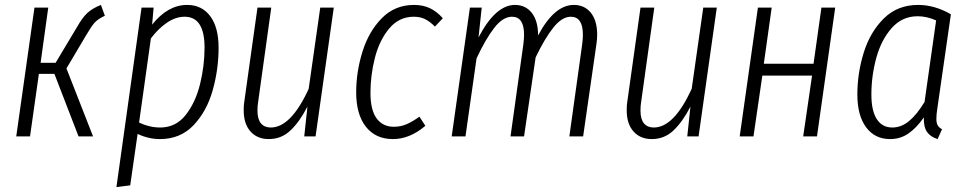

<svg xmlns="http://www.w3.org/2000/svg" viewBox="-20 -554 3932 780"><path d="M406 -490Q378 -477 364.5 -462Q351 -447 330 -411L250 -276L358 0H299L201 -254H138L102 0H46L120 -523H176L145 -299H206L294 -446Q315 -483 335 -501.5Q355 -520 390 -534Z M555 -523H604L598 -454Q662 -534 740 -534Q800 -534 834 -488.5Q868 -443 868 -360Q868 -272 844 -187Q820 -102 766.5 -45.5Q713 11 630 11Q583 11 539 -10L509 199L453 206ZM811 -361Q811 -486 730 -486Q694 -486 658.5 -462Q623 -438 593 -398L545 -56Q588 -36 631 -36Q694 -36 734 -86.5Q774 -137 792.5 -211.5Q811 -286 811 -361Z M970 -106Q970 -127 972 -138L1026 -523H1082L1028 -135Q1026 -124 1026 -104Q1026 -70 1040 -53Q1054 -36 1080 -36Q1162 -36 1234 -193L1281 -523H1336L1262 0H1216L1229 -121Q1197 -59 1160 -24Q1123 11 1072 11Q1025 11 997.5 -20Q970 -51 970 -106Z M1779 -480 1747 -446Q1727 -466 1707.5 -476Q1688 -486 1661 -486Q1601 -486 1561 -438Q1521 -390 1503 -319Q1485 -248 1485 -177Q1485 -107 1510 -73Q1535 -39 1580 -39Q1608 -39 1632 -49.5Q1656 -60 1684 -80L1708 -43Q1645 11 1576 11Q1506 11 1466.5 -39Q1427 -89 1427 -179Q1427 -262 1452.5 -344Q1478 -426 1531 -480Q1584 -534 1662 -534Q1698 -534 1726 -521Q1754 -508 1779 -480Z M2406 -413Q2406 -395 2403 -375L2349 0H2293L2345 -373Q2348 -396 2348 -413Q2348 -486 2299 -486Q2263 -486 2228 -442Q2193 -398 2156 -321L2109 0H2054L2106 -373Q2109 -396 2109 -413Q2109 -486 2060 -486Q2023 -486 1988 -441Q1953 -396 1916 -317L1871 0H1815L1889 -523H1937L1924 -402Q1993 -534 2072 -534Q2115 -534 2140.5 -501.5Q2166 -469 2166 -410Q2232 -534 2311 -534Q2355 -534 2380.5 -502Q2406 -470 2406 -413Z M2526 -106Q2526 -127 2528 -138L2582 -523H2638L2584 -135Q2582 -124 2582 -104Q2582 -70 2596 -53Q2610 -36 2636 -36Q2718 -36 2790 -193L2837 -523H2892L2818 0H2772L2785 -121Q2753 -59 2716 -24Q2679 11 2628 11Q2581 11 2553.5 -20Q2526 -51 2526 -106Z M3243 0 3279 -247H3077L3041 0H2985L3059 -523H3115L3083 -295H3285L3317 -523H3373L3299 0Z M3843 -496 3788 -114Q3784 -90 3784 -71Q3784 -55 3789 -45.5Q3794 -36 3807 -29L3789 11Q3760 2 3746 -18Q3732 -38 3733 -77Q3704 -35 3671 -12Q3638 11 3596 11Q3534 11 3498.5 -37Q3463 -85 3463 -170Q3463 -257 3489 -340.5Q3515 -424 3570.5 -479Q3626 -534 3710 -534Q3777 -534 3843 -496ZM3520 -170Q3520 -104 3542 -70Q3564 -36 3605 -36Q3642 -36 3674 -63Q3706 -90 3736 -140L3783 -471Q3745 -488 3708 -488Q3645 -488 3602.5 -440Q3560 -392 3540 -319Q3520 -246 3520 -170Z"/></svg>

Font: Fira Sans Extra Condensed Light
Style: Italic
Weight: 300
Width: 3
Italic angle: -8°
Designer: Carrois Corporate & Edenspiekermann AG
Foundry: Carrois Corporate GbR & Edenspiekermann AG
Version: Version 4.203